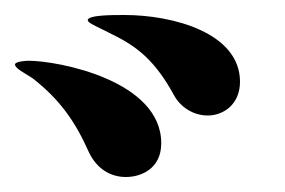

<svg xmlns="http://www.w3.org/2000/svg" viewBox="-225 -828 380 256"><path d="M52 -674C73 -674 95 -689 95 -719C95 -784 6 -808 -59 -808C-76 -808 -108 -808 -108 -801C-108 -797 -92 -791 -75 -782C-40 -765 -17 -745 7 -701C17 -683 35 -674 52 -674ZM-57 -592C-37 -592 -10 -603 -10 -637C-10 -721 -148 -747 -187 -747C-191 -747 -205 -746 -205 -742C-205 -737 -193 -731 -182 -724C-146 -696 -125 -667 -106 -624C-95 -602 -77 -592 -57 -592Z"/></svg>

Font: Shippori Mincho OTF
Style: Bold
Weight: 800
Designer: FONTDASU
Foundry: FONTDASU / Google Inc. / but / Adobe
Version: Version 3.300;hotconv 1.0.109;makeotfexe 2.5.65596